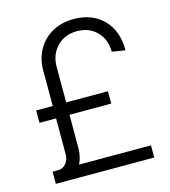

<svg xmlns="http://www.w3.org/2000/svg" viewBox="-107 -798 783 884"><g transform="rotate(-15 284.5 -356.0)"><path d="M325 -712Q412 -712 465.5 -658.5Q519 -605 519 -511L456 -521Q456 -580 419.5 -617Q383 -654 325 -654Q267 -654 230 -616Q193 -578 193 -519V-135L129 -120V-519Q129 -575 154 -619Q179 -663 223.5 -687.5Q268 -712 325 -712ZM129 -120 193 -135Q193 -94 178.5 -63Q164 -32 139 -16Q114 0 84 0L78 -58Q99 -58 114 -76Q129 -94 129 -120ZM50 -58H519V0H50ZM50 -350H392V-291H50Z"/></g></svg>

Font: Oak Sans Light
Style: Regular
Weight: 400
Designer: Erik Kennedy, Walven
Foundry: Erik Kennedy, Walven
Version: Version 1.100;Glyphs 3.1.2 (3151)